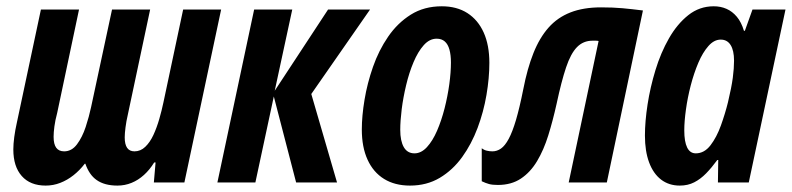

<svg xmlns="http://www.w3.org/2000/svg" viewBox="-20 -575 2495 605"><path d="M124 9.8Q75.2 9.8 48.6 -20.3Q22 -50.3 22 -104Q22 -121.1 24.9 -143.1Q27.8 -165 33.2 -189L108.9 -544.9H229L160.2 -219.2Q153.8 -195.3 151.4 -176.5Q148.9 -157.7 148.9 -144Q148.9 -120.6 157.2 -109.4Q165.5 -98.1 182.1 -98.1Q206.1 -98.1 222.7 -120.4Q239.3 -142.6 250 -175Q260.7 -207.5 267.1 -237.8L333 -544.9H453.1L382.8 -213.9Q377.9 -192.9 375.5 -173.8Q373 -154.8 373 -142.1Q373 -120.1 380.6 -109.1Q388.2 -98.1 403.8 -98.1Q422.9 -98.1 437.7 -112.3Q452.6 -126.5 463.4 -149.7Q474.1 -172.9 481.9 -200Q489.7 -227.1 495.1 -252.9L557.1 -544.9H676.8L561 0H464.8L470.2 -63H465.8Q451.7 -40 433.6 -23.7Q415.5 -7.3 394.5 1.2Q373.5 9.8 350.1 9.8Q329.6 9.8 313.2 5.4Q296.9 1 284.7 -7.6Q272.5 -16.1 263.7 -29.1Q254.9 -42 249 -59.1H247.1Q231 -38.1 211.4 -22.7Q191.9 -7.3 169.9 1.2Q147.9 9.8 124 9.8Z M665 0 780.8 -544.9H900.9L845.7 -289.1L1013.7 -544.9H1146L960.9 -278.8L1042 0H913.1L842.8 -271L784.7 0Z M1272 9.8Q1224.1 9.8 1190.2 -11.2Q1156.2 -32.2 1138.2 -71.8Q1120.1 -111.3 1120.1 -167Q1120.1 -209.5 1128.7 -261Q1137.2 -312.5 1155.3 -364.3Q1173.3 -416 1202.9 -459.2Q1232.4 -502.4 1274.4 -528.8Q1316.4 -555.2 1372.1 -555.2Q1419.4 -555.2 1452.9 -533.7Q1486.3 -512.2 1504.2 -472.4Q1522 -432.6 1522 -377Q1522 -329.1 1512.9 -275.9Q1503.9 -222.7 1484.9 -171.9Q1465.8 -121.1 1436.3 -80.1Q1406.7 -39.1 1365.7 -14.6Q1324.7 9.8 1272 9.8ZM1286.1 -91.8Q1307.1 -91.8 1325.2 -111.3Q1343.3 -130.9 1357.2 -163.1Q1371.1 -195.3 1380.9 -233.6Q1390.6 -272 1395.8 -309.8Q1400.9 -347.7 1400.9 -377.9Q1400.9 -401.9 1396.2 -418.7Q1391.6 -435.5 1381.6 -444.3Q1371.6 -453.1 1356 -453.1Q1333.5 -453.1 1315.2 -432.6Q1296.9 -412.1 1283 -378.9Q1269 -345.7 1259.8 -306.9Q1250.5 -268.1 1245.8 -231Q1241.2 -193.8 1241.2 -166Q1241.2 -130.9 1252.4 -111.3Q1263.7 -91.8 1286.1 -91.8Z M1548.8 7.8Q1531.7 7.8 1521 4.9Q1510.3 2 1498 -3.9V-107.9Q1505.4 -102.1 1514.2 -100.1Q1522.9 -98.1 1531.7 -98.1Q1545.9 -98.1 1558.6 -106.9Q1571.3 -115.7 1583 -137.5Q1594.7 -159.2 1606 -197.3Q1617.2 -235.4 1628.9 -293.9Q1641.6 -359.4 1660.9 -407.7Q1680.2 -456.1 1708.5 -488Q1736.8 -520 1777.6 -535.9Q1818.4 -551.8 1874 -551.8Q1912.1 -551.8 1941.4 -549.1Q1970.7 -546.4 2005.9 -542L1892.1 0H1772L1866.2 -445.8Q1862.3 -446.8 1857.4 -446.8Q1852.5 -446.8 1847.2 -446.8Q1817.9 -446.8 1798.1 -426.5Q1778.3 -406.2 1763.7 -362.5Q1749 -318.8 1733.9 -248Q1722.2 -195.3 1707.8 -148.9Q1693.4 -102.5 1672.4 -67.4Q1651.4 -32.2 1621.3 -12.2Q1591.3 7.8 1548.8 7.8Z M2122.1 9.8Q2087.9 9.8 2063.2 -9Q2038.6 -27.8 2025.4 -63.2Q2012.2 -98.6 2012.2 -147.9Q2012.2 -191.9 2020.5 -245.8Q2028.8 -299.8 2045.4 -354.2Q2062 -408.7 2087.9 -454.1Q2113.8 -499.5 2148.9 -527.3Q2184.1 -555.2 2229 -555.2Q2251 -555.2 2269.3 -547.1Q2287.6 -539.1 2301.8 -522.2Q2315.9 -505.4 2324.2 -478H2327.1L2351.1 -544.9H2455.1L2339.4 0H2242.2L2243.2 -70.8H2240.2Q2222.7 -46.9 2205.1 -28.8Q2187.5 -10.7 2167.5 -0.5Q2147.5 9.8 2122.1 9.8ZM2172.4 -91.8Q2199.2 -91.8 2218.8 -117.2Q2238.3 -142.6 2251.7 -179.9Q2265.1 -217.3 2273.9 -252.9Q2285.2 -300.3 2289.1 -330.1Q2293 -359.9 2293 -383.8Q2293 -416 2282.2 -433.1Q2271.5 -450.2 2251 -450.2Q2230 -450.2 2212.2 -429.9Q2194.3 -409.7 2180.4 -377Q2166.5 -344.2 2156.5 -305.7Q2146.5 -267.1 2141.4 -229.7Q2136.2 -192.4 2136.2 -164.1Q2136.2 -128.4 2145.3 -110.1Q2154.3 -91.8 2172.4 -91.8Z"/></svg>

Font: Open Sans Condensed
Style: Italic
Weight: 400
Width: 3
Italic angle: -12°
Designer: Monotype Design Team
Foundry: Monotype Imaging Inc.
Version: Version 3.000